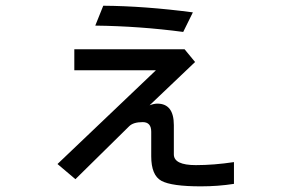

<svg xmlns="http://www.w3.org/2000/svg" viewBox="-20 -618 1040 680"><path d="M183.6 -37.1 532.2 -369.1H243.2V-443.4H633.8L670.9 -398.4L509.8 -245.1Q525.4 -251 537.1 -251Q595.7 -251 595.7 -174.8V-71.3Q595.7 -33.2 673.8 -33.2Q737.3 -33.2 808.6 -43.9V33.2Q752 42 691.4 42Q587.9 42 551.8 22.5Q515.6 2.9 515.6 -64.5V-151.4Q515.6 -185.5 485.4 -185.5Q452.1 -185.5 437.5 -170.9L247.1 16.6ZM345.7 -597.7Q492.2 -596.7 663.1 -574.2L628.9 -504.9Q474.6 -525.4 317.4 -527.3Z"/></svg>

Font: MotoyaLCedar
Style: W3 mono
Weight: 400
Version: Version 1.01